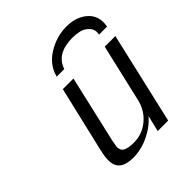

<svg xmlns="http://www.w3.org/2000/svg" viewBox="-187 -797 933 933"><g transform="rotate(-45 279.5 -330.5)"><path d="M210 -532H211Q227 -596 287.5 -633.5Q348 -671 417 -671Q485 -671 526.5 -633Q568 -595 556 -531H501Q507 -562 488.5 -581.5Q470 -601 447 -606.5Q424 -612 400 -612Q289 -612 263 -532ZM110 -132 189 -468H262L182 -120Q181 -117 177 -91Q174 -78 179 -66Q187 -40 250 -40Q307 -40 351.5 -76.5Q396 -113 410 -173L479 -470H552L443 2H371L391 -81Q356 -40 303 -15Q250 10 196 10Q104 10 101 -60Q99 -85 110 -132Z"/></g></svg>

Font: Coval
Style: ExtraLight Italic
Weight: 200
Foundry: Context Ltd
Version: Version 001.000